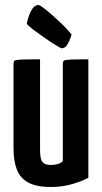

<svg xmlns="http://www.w3.org/2000/svg" viewBox="-20 -737 408 767"><path d="M184 10Q125 10 92.5 -8Q60 -26 47 -60.5Q34 -95 34 -145V-481Q34 -491 38 -494.5Q42 -498 64.5 -499Q87 -500 140 -500V-138Q140 -118 143 -104.5Q146 -91 155.5 -84.5Q165 -78 184 -78Q195 -78 208 -81Q221 -84 231 -93V-481Q231 -491 235 -494.5Q239 -498 260 -499Q281 -500 333 -500V-27Q308 -13 268 -1.5Q228 10 184 10ZM226 -544Q220 -546 200.5 -558Q181 -570 158 -586Q135 -602 115 -617Q95 -632 87 -642Q91 -667 103.5 -692Q116 -717 134 -717Q138 -717 153 -706Q168 -695 189 -676.5Q210 -658 230.5 -638Q251 -618 266 -599Q266 -599 261.5 -585.5Q257 -572 248.5 -558Q240 -544 226 -544Z"/></svg>

Font: Yanone Kaffeesatz SemiBold
Style: Regular
Weight: 600
Designer: Yanone (Cyrillic: Daniel Pouzeot, Huerta Tipografica, and Cyreal)
Foundry: Yanone
Version: Version 2.003